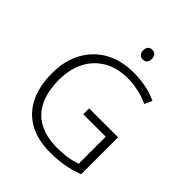

<svg xmlns="http://www.w3.org/2000/svg" viewBox="-248 -1060 1220 1220"><g transform="rotate(45 362.0 -450.5)"><path d="M387 -364H647V-32Q594 -11 535.5 -0.5Q477 10 410 10Q297 10 219.5 -33.5Q142 -77 102 -159Q62 -241 62 -356Q62 -465 106 -548Q150 -631 231.5 -678Q313 -725 428 -725Q486 -725 538.5 -714.5Q591 -704 638 -682L615 -631Q570 -652 522 -662.5Q474 -673 425 -673Q331 -673 263 -633Q195 -593 159 -522Q123 -451 123 -357Q123 -254 157 -183.5Q191 -113 257.5 -77.5Q324 -42 422 -42Q474 -42 515 -49Q556 -56 589 -68V-311H387ZM408 -911Q427 -911 437 -899.5Q447 -888 447 -868Q447 -847 437 -835.5Q427 -824 408 -824Q389 -824 379 -835.5Q369 -847 369 -868Q369 -888 379 -899.5Q389 -911 408 -911Z"/></g></svg>

Font: Noto Sans Thai Light
Style: Regular
Weight: 300
Designer: Monotype Design Team
Foundry: Monotype Imaging Inc.
Version: Version 2.001